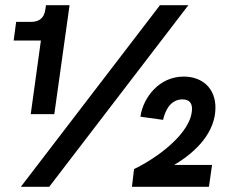

<svg xmlns="http://www.w3.org/2000/svg" viewBox="-20 -717 863 737"><path d="M98 -279H188.5L247 -697H156.5L154 -680.5C150 -647 129 -633 99 -633H42L32.5 -561.5H137ZM60 0H169L703 -697H594ZM486.5 0H782L794 -84H648.5C737 -136 807 -212 807 -304C807 -377 758 -423 685 -423C590.5 -423 529 -342 519 -269L606 -257C613 -289 632.5 -335.5 680.5 -335.5C707 -335.5 717 -320.5 717 -300C717 -205 576.5 -107 494.5 -68Z"/></svg>

Font: HK Grotesk Black
Style: Italic
Weight: 900
Italic angle: -16°
Designer: Alfredo Marco Pradil
Foundry: Hanken Design Co.
Version: Version 3.001;FEAKit 1.0